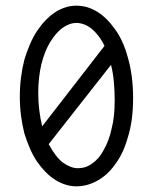

<svg xmlns="http://www.w3.org/2000/svg" viewBox="-20 -647 540 678"><path d="M386 -544C347 -599 301 -627 249 -627C224 -627 199 -619 175 -604C151 -588 130 -566 111 -538C92 -509 78 -475 66 -436C56 -397 50 -353 50 -306C50 -259 56 -216 66 -176C78 -138 92 -104 111 -76C130 -49 151 -27 175 -12C199 3 224 11 249 11C274 11 298 5 322 -8C346 -21 368 -40 386 -66C406 -92 421 -124 432 -164C444 -202 450 -248 450 -301C450 -353 444 -400 432 -442C421 -484 405 -518 386 -544ZM349 -485 129 -201C120 -238 115 -278 115 -319C115 -356 119 -389 126 -420C134 -451 144 -477 157 -498C170 -519 184 -536 200 -548C217 -560 233 -566 250 -566C268 -566 286 -559 303 -546C320 -532 336 -512 349 -485ZM372 -418C377 -399 380 -380 382 -359C384 -338 385 -316 385 -293C385 -256 382 -222 374 -192C368 -163 358 -138 346 -117C335 -96 321 -80 306 -70C290 -58 273 -53 255 -53C238 -53 220 -60 202 -73C185 -86 168 -108 152 -138Z"/></svg>

Font: Inconsolatazi4
Style: Regular
Weight: 400
Designer: Raph Levien, Kirill Tkachev
Foundry: Cyreal
Version: Version 1.013